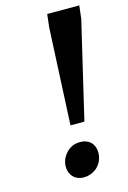

<svg xmlns="http://www.w3.org/2000/svg" viewBox="-118 -807 585 879"><g transform="rotate(-15 175.0 -367.0)"><path d="M350 -750 343 -689 235 -230H169L191 -689L198 -750ZM133 -124Q158 -145 191 -145Q223 -145 244 -124Q260 -105 260 -77Q260 -34 227 -5Q200 16 168 16Q136 16 116 -5Q99 -25 99 -52Q99 -93 133 -124Z"/></g></svg>

Font: Arsenal
Style: Bold Italic
Weight: 700
Italic angle: -9°
Designer: Andrij Shevchenko
Foundry: Stairsfor.com
Version: Version 1.000